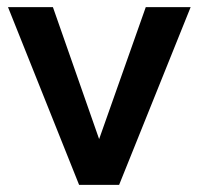

<svg xmlns="http://www.w3.org/2000/svg" viewBox="-20 -520 559 540"><path d="M390 -500H516.2L315 0H202.5L2.5 -500H128.8L258.8 -128.8Z"/></svg>

Font: Now Alt Medium
Style: Regular
Weight: 500
Designer: Alfredo Marco Pradil
Foundry: Alfredo Marco Pradil
Version: Version 1.002;PS 001.002;hotconv 1.0.88;makeotf.lib2.5.64775